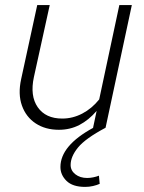

<svg xmlns="http://www.w3.org/2000/svg" viewBox="-20 -501 564 753"><path d="M314 232Q265 232 241 208.5Q217 185 217 154Q217 70 346 0H345L359 -66Q328 -30 291.5 -11Q255 8 211 8Q158 8 120 -17Q82 -42 66 -87Q50 -132 63 -191L126 -481H175L113 -199Q97 -125 128 -80.5Q159 -36 224 -36Q265 -36 302.5 -55.5Q340 -75 369 -111L448 -481H497L394 0Q315 42 286 77.5Q257 113 257 146Q257 168 275.5 182.5Q294 197 322 197Q333 197 345.5 194.5Q358 192 368 188L371 220Q360 225 345 228.5Q330 232 314 232Z"/></svg>

Font: Red Hat Text VF
Style: Italic
Weight: 300
Italic angle: -12°
Designer: Pentagram, MCKL
Foundry: Pentagram, MCKL
Version: Version 1.023